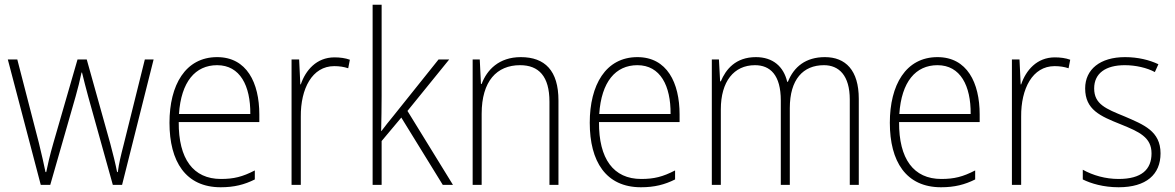

<svg xmlns="http://www.w3.org/2000/svg" viewBox="-20 -780 4958 810"><path d="M352 -373 456 0H495L628 -529H591L502 -171C489 -120 482 -92 477 -54H474C467 -90 457 -130 445 -175L346 -529H307L205 -176C190 -124 181 -84 175 -54H172C165 -89 157 -123 144 -177L53 -529H13L152 0H192L299 -373C309 -408 317 -441 324 -474H326C334 -441 342 -410 352 -373Z M896 -539C762 -539 695 -421 695 -262C695 -99 763 10 911 10C968 10 1011 -1 1055 -23V-61C1003 -34 966 -25 912 -25C795 -25 733 -110 734 -265H1074V-297C1074 -431 1021 -539 896 -539ZM896 -505C993 -505 1037 -418 1036 -299H735C744 -435 804 -505 896 -505Z M1391 -538C1315 -538 1269 -483 1249 -424H1247L1242 -529H1210V0H1249V-288C1248 -406 1297 -501 1390 -501C1412 -501 1431 -498 1449 -492L1456 -528C1437 -535 1414 -538 1391 -538Z M1590 -375V-760H1552V0H1590V-185L1673 -284L1848 0H1891L1699 -312L1875 -529H1830L1638 -289C1620 -268 1607 -250 1589 -227H1588C1589 -278 1590 -324 1590 -375Z M2177 -539C2085 -539 2034 -485 2012 -426H2009L2004 -529H1974V0H2012V-300C2012 -438 2076 -505 2174 -505C2253 -505 2298 -458 2298 -351V0H2336V-356C2336 -482 2279 -539 2177 -539Z M2669 -539C2535 -539 2468 -421 2468 -262C2468 -99 2536 10 2684 10C2741 10 2784 -1 2828 -23V-61C2776 -34 2739 -25 2685 -25C2568 -25 2506 -110 2507 -265H2847V-297C2847 -431 2794 -539 2669 -539ZM2669 -505C2766 -505 2810 -418 2809 -299H2508C2517 -435 2577 -505 2669 -505Z M3460 -539C3379 -539 3329 -498 3304 -435H3301C3286 -499 3241 -539 3169 -539C3083 -539 3042 -487 3021 -437H3018L3013 -529H2983V0H3021V-319C3021 -436 3076 -505 3165 -505C3229 -505 3274 -464 3274 -356V0H3312V-324C3312 -445 3368 -505 3456 -505C3519 -505 3565 -462 3565 -360V0H3603V-363C3603 -484 3547 -539 3460 -539Z M3935 -539C3801 -539 3734 -421 3734 -262C3734 -99 3802 10 3950 10C4007 10 4050 -1 4094 -23V-61C4042 -34 4005 -25 3951 -25C3834 -25 3772 -110 3773 -265H4113V-297C4113 -431 4060 -539 3935 -539ZM3935 -505C4032 -505 4076 -418 4075 -299H3774C3783 -435 3843 -505 3935 -505Z M4430 -538C4354 -538 4308 -483 4288 -424H4286L4281 -529H4249V0H4288V-288C4287 -406 4336 -501 4429 -501C4451 -501 4470 -498 4488 -492L4495 -528C4476 -535 4453 -538 4430 -538Z M4876 -133C4876 -227 4805 -254 4724 -289C4646 -321 4596 -340 4596 -407C4596 -471 4645 -505 4725 -505C4771 -505 4819 -494 4852 -476L4867 -509C4829 -527 4781 -539 4726 -539C4621 -539 4558 -487 4558 -407C4558 -317 4622 -290 4707 -256C4786 -224 4838 -201 4838 -133C4838 -65 4796 -25 4699 -25C4644 -25 4591 -40 4548 -64V-23C4582 -6 4635 10 4699 10C4816 10 4876 -44 4876 -133Z"/></svg>

Font: Noto Sans Lao SemiCondensed ExtraLight
Style: Regular
Weight: 200
Width: 4
Designer: Monotype Design Team
Foundry: Monotype Imaging Inc.
Version: Version 2.003